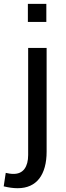

<svg xmlns="http://www.w3.org/2000/svg" viewBox="-66 -782 349 1016"><path d="M179.2 -666H81.5V-761.7H179.2ZM180.7 -528.3V20.5Q180.7 65.9 170.9 101.8Q161.1 137.7 142.1 162.6Q123 187.5 94.2 200.7Q65.4 213.9 27.3 213.9Q9.3 213.9 -8.3 211.4Q-25.9 209 -46.4 204.1L-35.6 132.8Q-24.9 135.3 -15.1 136.7Q-5.4 138.2 5.9 138.2Q43.9 138.2 63.5 111.8Q83 85.4 83 38.1V-528.3Z"/></svg>

Font: Ufes Sans
Style: Regular
Weight: 400
Designer: Ricardo Esteves, Filipe Motta, Cassio Ferreira, Ana Quintelato & Breno Mello
Foundry: ProDesignUfes - Ricardo Esteves, Filipe Motta, Cassio Ferreira, Ana Quintelato & Breno Mello (This is a derivative work,
Version: Version 2.0